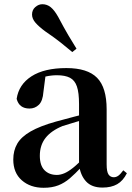

<svg xmlns="http://www.w3.org/2000/svg" viewBox="-20 -875 625 911"><path d="M187 16Q124 16 83.5 -19.5Q43 -55 43 -118Q43 -161 62 -193.5Q81 -226 125.5 -251.5Q170 -277 245 -298Q285 -309 334.5 -322Q384 -335 424 -344V-319Q384 -309 344 -297.5Q304 -286 277 -277Q223 -255 196 -220.5Q169 -186 169 -136Q169 -90 191 -67.5Q213 -45 250 -45Q266 -45 284.5 -52.5Q303 -60 327.5 -79.5Q352 -99 385 -135L401 -82H366Q337 -51 311.5 -29Q286 -7 256.5 4.5Q227 16 187 16ZM466 15Q415 15 388 -14.5Q361 -44 355 -94V-97V-381Q355 -435 345 -464.5Q335 -494 312 -506Q289 -518 250 -518Q224 -518 197 -512Q170 -506 134 -491L196 -516L186 -439Q183 -396 164.5 -378Q146 -360 120 -360Q71 -360 59 -406Q69 -474 129.5 -513Q190 -552 295 -552Q395 -552 440.5 -506Q486 -460 486 -356V-95Q486 -60 495 -47Q504 -34 520 -34Q531 -34 541 -41Q551 -48 565 -67L582 -53Q564 -17 536 -1Q508 15 466 15ZM343 -644 323 -628Q297 -650 268 -673Q239 -696 195 -726Q165 -748 148.5 -767Q132 -786 132 -806Q132 -828 147.5 -841.5Q163 -855 181 -855Q203 -855 220.5 -841Q238 -827 256 -795Q283 -744 303.5 -709Q324 -674 343 -644Z"/></svg>

Font: Noto Serif TC
Style: Bold
Weight: 700
Designer: Ryoko NISHIZUKA 西塚涼子 (kana & ideographs); Frank Grießhammer (Latin, Greek & Cyrillic); Wenlong ZHANG 张文龙 (bopomofo); San
Foundry: Adobe
Version: Version 2.002-H1;hotconv 1.1.0;makeotfexe 2.6.0